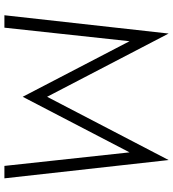

<svg xmlns="http://www.w3.org/2000/svg" viewBox="22 -788 767 850"><g transform="rotate(90 405.0 -363.5)"><path d="M163 -554 103 0H48L129 -727L409 -189L689 -727L770 0H715L655 -554L409 -81Z"/></g></svg>

Font: Jost* Light
Style: Regular
Weight: 300
Version: Version 3.7